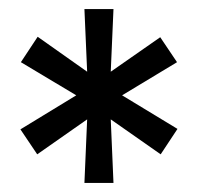

<svg xmlns="http://www.w3.org/2000/svg" viewBox="-20 -770 436 423"><path d="M148 -560 26 -633 63 -689 172 -612 166 -750H230L224 -612L333 -688L370 -633L249 -560L371 -486L334 -430L224 -507L230 -367H166L172 -507L62 -430L25 -485Z"/></svg>

Font: Cabin Condensed SemiBold
Style: Regular
Weight: 600
Width: 3
Designer: Pablo Impallari
Foundry: Pablo Impallari. http://www.impallari.com Igino Marini. http://www.ikern.com
Version: Version 2.200